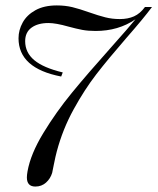

<svg xmlns="http://www.w3.org/2000/svg" viewBox="-20 -540 581 708"><path d="M446.8 -400.9Q379.4 -323.2 335.4 -266.4Q291.5 -209.5 251.5 -136.7Q211.4 -64 189.5 18.1Q185.1 33.7 178.2 68.4Q173.3 92.8 172.4 97.2Q166 118.7 149.7 133.3Q133.3 147.9 110.4 147.9Q79.1 147.9 79.1 114.3Q79.1 105.5 81.5 91.8Q92.8 27.8 139.9 -49.6Q187 -127 245.1 -197.8Q303.2 -268.6 388.7 -364.3Q456.5 -440.4 479.5 -468.8Q416.5 -425.8 332.5 -425.8Q304.7 -425.8 283 -429.9Q261.2 -434.1 232.4 -441.9Q186 -455.1 158.7 -455.1Q119.6 -455.1 96.2 -438Q72.8 -420.9 72.8 -388.2Q72.8 -346.2 106.4 -318.1Q140.1 -290 211.4 -272.9L205.6 -257.8Q48.3 -288.1 48.3 -398.9Q48.3 -429.2 63.7 -457Q79.1 -484.9 110.8 -502.4Q142.6 -520 189.5 -520Q220.2 -520 246.6 -513.7Q272.9 -507.3 308.6 -494.6Q343.3 -482.4 368.4 -476.1Q393.6 -469.7 421.9 -469.7Q451.7 -469.7 474.1 -479.7Q496.6 -489.7 514.6 -514.2H540.5Q509.3 -472.2 446.8 -400.9Z"/></svg>

Font: TypoPRO Playfair Display SC
Style: Italic
Weight: 400
Italic angle: -14°
Designer: Claus Eggers Sørensen
Foundry: Claus Eggers Sørensen
Version: Version 1.004;PS 001.004;hotconv 1.0.70;makeotf.lib2.5.58329